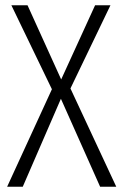

<svg xmlns="http://www.w3.org/2000/svg" viewBox="-20 -705 466 725"><path d="M246 -371 419 0H358L210 -332L66 0H7L176 -368L23 -685H84L211 -405L339 -685H397Z"/></svg>

Font: Fira Sans Extra Condensed Light
Style: Regular
Weight: 300
Width: 1
Designer: Carrois Corporate & Edenspiekermann AG
Foundry: Carrois Corporate GbR & Edenspiekermann AG
Version: Version 4.203